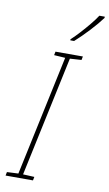

<svg xmlns="http://www.w3.org/2000/svg" viewBox="-103 -999 595 1049"><g transform="rotate(10 195.0 -474.5)"><path d="M7 0 11 -20 74 -23 216 -690 154 -694 158 -714H310L306 -694L242 -690L100 -23L163 -20L159 0ZM227 -789V-795Q249 -815 274.5 -843Q300 -871 323 -899Q346 -927 360 -949H390V-942Q365 -908 325 -865Q285 -822 248 -789Z"/></g></svg>

Font: Noto Sans Disp Thin
Style: Italic
Weight: 100
Italic angle: -12°
Designer: Monotype Design Team
Foundry: Monotype Imaging Inc.
Version: Version 2.000;GOOG;noto-source:20170915:90ef993387c0